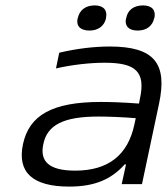

<svg xmlns="http://www.w3.org/2000/svg" viewBox="-20 -681 617 710"><path d="M386 -509C327 -509 262 -501 199 -486L187 -428C249 -442 314 -449 367 -449C481 -449 520 -417 497 -314L494 -298C428 -303 382 -304 353 -304C173 -304 88 -255 65 -148C43 -44 100 9 236 9C329 9 391 -17 441 -73H446L430 0H505L568 -297C600 -446 551 -509 386 -509ZM140 -147C154 -219 215 -250 344 -250C379 -250 433 -248 482 -244L477 -221C453 -107 380 -50 258 -50C160 -50 127 -85 140 -147ZM267 -613C261 -586 276 -568 311 -568C344 -568 366 -586 372 -613V-615C378 -643 363 -661 330 -661C296 -661 274 -643 268 -615ZM446 -613C440 -586 455 -568 489 -568C523 -568 544 -586 550 -613L551 -615C557 -643 542 -661 509 -661C474 -661 452 -643 447 -615Z"/></svg>

Font: LT Wave Light
Style: Italic
Weight: 300
Designer: Daniel Lyons
Version: Version 2.5 (Glyphs App)